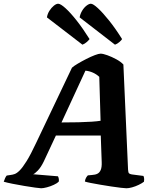

<svg xmlns="http://www.w3.org/2000/svg" viewBox="-63 -1007 832 1027"><path d="M157 0Q150 0 125 -3.5Q100 -7 67 -12.5Q34 -18 4 -24Q-26 -30 -43 -35Q-40 -45 -35.5 -54.5Q-31 -64 -27 -68L-7 -71Q3 -72 15 -76Q27 -80 42.5 -95.5Q58 -111 79.5 -145.5Q101 -180 130 -242L322 -645Q332 -654 353 -666.5Q374 -679 398.5 -691.5Q423 -704 444 -712Q465 -720 475 -720Q488 -720 511.5 -711.5Q535 -703 559 -690Q583 -677 597 -662L622 -99Q623 -84 627 -80Q631 -76 642 -74L704 -66Q706 -63 707.5 -55.5Q709 -48 707 -35Q697 -27 679.5 -18.5Q662 -10 644 -5Q626 0 613 0Q606 0 584 -2.5Q562 -5 532.5 -9.5Q503 -14 473.5 -19Q444 -24 421.5 -28.5Q399 -33 391 -36Q393 -49 397.5 -56.5Q402 -64 407 -69L429 -71Q447 -72 458.5 -78Q470 -84 476 -98.5Q482 -113 481 -140L476 -282H236L171 -143Q156 -112 139 -94.5Q122 -77 114 -75L247 -64Q250 -59 251.5 -50.5Q253 -42 251 -35Q243 -27 225 -18.5Q207 -10 187.5 -5Q168 0 157 0ZM266 -352Q317 -352 357 -353Q397 -354 426.5 -356Q456 -358 475 -361L468 -596Q453 -610 434 -618.5Q415 -627 394 -629ZM552 -768 363 -914Q366 -932 376 -949Q386 -966 399.5 -976.5Q413 -987 423 -987Q435 -987 461 -963Q487 -939 521 -896.5Q555 -854 590 -798Q587 -792 575.5 -782Q564 -772 552 -768ZM378 -768 188 -914Q191 -933 201.5 -949.5Q212 -966 225 -976.5Q238 -987 248 -987Q261 -987 287.5 -963Q314 -939 347.5 -896.5Q381 -854 416 -798Q412 -792 401.5 -782.5Q391 -773 378 -768Z"/></svg>

Font: Texturina 12pt ExtraBold
Style: Italic
Weight: 800
Italic angle: -11°
Designer: Guillermo Torres Carreño
Foundry: Omnibus-Type
Version: Version 1.002